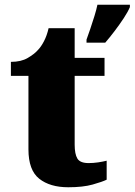

<svg xmlns="http://www.w3.org/2000/svg" viewBox="-20 -780 568 810"><path d="M268 10Q191 10 145.5 -26Q100 -62 100 -150V-460H26V-519Q69 -519 97 -535.5Q125 -552 139 -568Q153 -582 165.5 -606Q178 -630 185 -661H295V-536H421V-460H295V-170Q295 -130 306.5 -111Q318 -92 354 -92Q374 -92 394 -95Q414 -98 430 -102V-22Q412 -13 371 -1.5Q330 10 268 10ZM345 -613Q352 -632 361 -658.5Q370 -685 378.5 -712.5Q387 -740 391 -760H528V-750Q519 -729 501.5 -702.5Q484 -676 463.5 -649Q443 -622 424 -600H345Z"/></svg>

Font: Noto Serif Ethiopic Black
Style: Regular
Weight: 900
Designer: Monotype Design Team
Foundry: Monotype Imaging Inc.
Version: Version 2.102; ttfautohint (v1.8.4.7-5d5b)